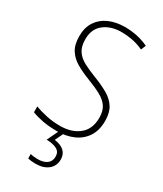

<svg xmlns="http://www.w3.org/2000/svg" viewBox="-236 -875 960 1134"><g transform="rotate(30 244.5 -308.0)"><path d="M440 -250Q440 -186 412 -143Q384 -100 335 -78Q286 -56 222 -56Q168 -56 125.5 -64Q83 -72 50 -85V-125Q85 -111 129.5 -101.5Q174 -92 223 -92Q302 -92 351.5 -132Q401 -172 401 -249Q401 -295 382 -323.5Q363 -352 325.5 -372.5Q288 -393 233 -414Q181 -434 141.5 -457Q102 -480 79.5 -515.5Q57 -551 57 -609Q57 -668 84 -708.5Q111 -749 158 -769.5Q205 -790 265 -790Q309 -790 350 -781Q391 -772 426 -755L412 -722Q373 -740 335.5 -747Q298 -754 264 -754Q191 -754 144 -717.5Q97 -681 97 -611Q97 -561 117 -531.5Q137 -502 173 -483Q209 -464 256 -446Q313 -424 354 -400.5Q395 -377 417.5 -342Q440 -307 440 -250ZM327 78Q327 122 295 148Q263 174 210 174Q179 174 157 168V138Q178 144 209 144Q246 144 269 127.5Q292 111 292 78Q292 47 267 33Q242 19 196 18L236 -66H267L238 -5Q280 0 303.5 21Q327 42 327 78Z"/></g></svg>

Font: Noto Sans Malayalam UI SemiCondensed ExtraLight
Style: Regular
Weight: 200
Width: 4
Designer: Jelle Bosma - Monotype Design Team
Foundry: Monotype Imaging Inc.
Version: Version 2.104; ttfautohint (v1.8.4.7-5d5b)